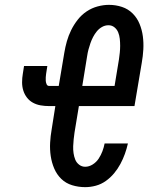

<svg xmlns="http://www.w3.org/2000/svg" viewBox="-20 -763 640 791"><path d="M331 8Q303 8 277 0Q251 -8 232.5 -26Q214 -44 203.5 -68.5Q193 -93 189 -120Q185 -147 186.5 -175Q188 -203 193 -231L208 -326H182Q164 -326 147 -329Q130 -332 115.5 -340Q101 -348 91 -361Q81 -374 76 -390Q71 -406 71 -424Q71 -442 74 -459L79 -491H175L170 -459Q169 -452 168.5 -444.5Q168 -437 168.5 -430Q169 -423 172 -416Q175 -409 182 -409H222L245 -546Q249 -570 255.5 -593Q262 -616 273 -638.5Q284 -661 300 -681.5Q316 -702 337 -716Q358 -730 382 -736.5Q406 -743 429 -743Q457 -743 482.5 -734.5Q508 -726 526.5 -707.5Q545 -689 555 -664.5Q565 -640 568.5 -613.5Q572 -587 570.5 -559.5Q569 -532 564 -504L534 -326H305L287 -217Q285 -203 283.5 -189Q282 -175 281.5 -160.5Q281 -146 283 -132Q285 -118 290 -105.5Q295 -93 306 -84.5Q317 -76 331 -76Q347 -76 362 -85.5Q377 -95 386.5 -109.5Q396 -124 402 -140Q408 -156 411 -172H507Q502 -150 494.5 -129Q487 -108 476 -87.5Q465 -67 450 -49Q435 -31 416 -17.5Q397 -4 375 2Q353 8 331 8ZM319 -409H452L470 -518Q472 -532 473.5 -546Q475 -560 475 -574.5Q475 -589 473.5 -603Q472 -617 467 -629.5Q462 -642 451.5 -650.5Q441 -659 427 -659Q413 -659 400.5 -652Q388 -645 379 -634Q370 -623 363.5 -610.5Q357 -598 352.5 -585Q348 -572 344.5 -559Q341 -546 339 -532Z"/></svg>

Font: Iosevka Curly MdExObl
Style: Regular
Weight: 500
Width: 7
Italic angle: -9°
Monospace: yes
Designer: Belleve Invis
Foundry: Belleve Invis
Version: Version 11.1.0; ttfautohint (v1.8.3)